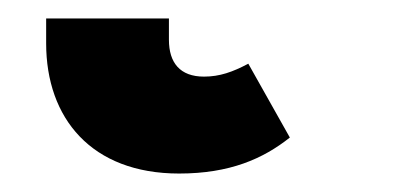

<svg xmlns="http://www.w3.org/2000/svg" viewBox="-20 24 442 208"><path d="M174 212C229 212 265 196 294 173L249 93C232 102 218 107 201 107C175 107 163 92 163 67V44H30V71C30 152 79 212 174 212Z"/></svg>

Font: Fira Sans Heavy
Style: Regular
Weight: 900
Designer: bBox Type GmbH & Carrois Corporate GbR & Edenspiekermann AG
Foundry: bBox Type GmbH & Carrois Corporate GbR & Edenspiekermann AG
Version: Version 4.300;PS 004.300;hotconv 1.0.88;makeotf.lib2.5.64775